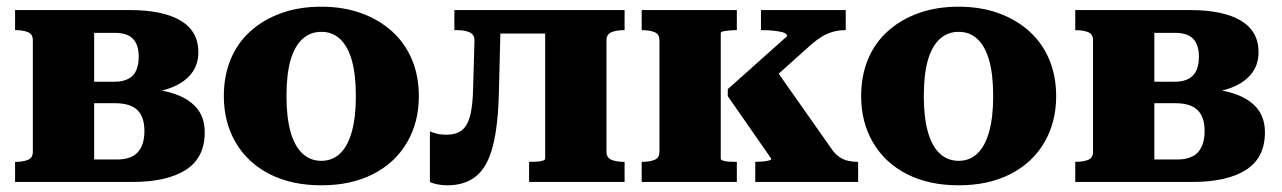

<svg xmlns="http://www.w3.org/2000/svg" viewBox="-20 -543 3825 573"><path d="M25 -513H367Q466 -513 519 -481.5Q572 -450 572 -387Q572 -347 547.5 -319Q523 -291 478.5 -277Q434 -263 372 -263L407 -289V-255L377 -280Q443 -280 491 -266Q539 -252 565 -223Q591 -194 591 -148Q591 -72 534.5 -36Q478 0 375 0H25V-60H26Q49 -60 63.5 -66Q78 -72 78 -90V-423Q78 -441 63.5 -447Q49 -453 26 -453H25ZM261 -67H329Q372 -67 391.5 -89Q411 -111 411 -152Q411 -194 390 -214.5Q369 -235 323 -235H228V-299H321Q347 -299 363.5 -308Q380 -317 387 -334Q394 -351 394 -374Q394 -409 377 -427Q360 -445 323 -445H261Z M1230 -256Q1230 -178 1194.5 -117.5Q1159 -57 1093.5 -23.5Q1028 10 939 10Q850 10 784.5 -23.5Q719 -57 683.5 -117.5Q648 -178 648 -256Q648 -316 668 -365Q688 -414 726.5 -449Q765 -484 818.5 -503.5Q872 -523 939 -523Q1005 -523 1058.5 -503.5Q1112 -484 1150.5 -449Q1189 -414 1209.5 -365Q1230 -316 1230 -256ZM835 -256Q835 -193 847 -150Q859 -107 882.5 -85Q906 -63 939 -63Q972 -63 995 -85Q1018 -107 1030 -150Q1042 -193 1042 -256Q1042 -321 1030 -363Q1018 -405 995 -426.5Q972 -448 939 -448Q906 -448 882.5 -426.5Q859 -405 847 -363Q835 -321 835 -256Z M1392 -281 1396 -422Q1396 -440 1381.5 -446.5Q1367 -453 1345 -453H1336V-513H1475L1469 -272Q1467 -172 1451.5 -109.5Q1436 -47 1402.5 -18.5Q1369 10 1315 10Q1299 10 1284.5 7Q1270 4 1263 0V-151Q1269 -148 1282 -144.5Q1295 -141 1313 -141Q1341 -141 1358 -154Q1375 -167 1383 -197.5Q1391 -228 1392 -281ZM1607 -69V-513H1844V-453H1842Q1820 -453 1805 -447Q1790 -441 1790 -423V-90Q1790 -72 1805 -66Q1820 -60 1842 -60H1844V0H1559V-60H1562Q1570 -60 1581 -60.5Q1592 -61 1599.5 -63.5Q1607 -66 1607 -69ZM1425 -443V-513H1686V-443Z M1948 -90V-423Q1948 -441 1933.5 -447Q1919 -453 1896 -453H1895V-513H2179V-453H2176Q2167 -453 2156.5 -452Q2146 -451 2138.5 -449.5Q2131 -448 2131 -444V-69Q2131 -66 2138.5 -63.5Q2146 -61 2156.5 -60.5Q2167 -60 2176 -60H2179V0H1895V-60H1896Q1919 -60 1933.5 -66Q1948 -72 1948 -90ZM2541 0H2234V-60H2237Q2245 -60 2256 -61Q2267 -62 2274.5 -64Q2282 -66 2282 -69L2152 -256V-277L2329 -435Q2329 -443 2316.5 -446.5Q2304 -450 2287.5 -451.5Q2271 -453 2258 -453H2251V-513H2504V-453H2502Q2483 -453 2465.5 -448Q2448 -443 2432.5 -433.5Q2417 -424 2402 -411L2249 -274L2285 -350L2465 -94Q2475 -81 2486.5 -73.5Q2498 -66 2511.5 -63Q2525 -60 2539 -60H2541Z M3132 -256Q3132 -178 3096.5 -117.5Q3061 -57 2995.5 -23.5Q2930 10 2841 10Q2752 10 2686.5 -23.5Q2621 -57 2585.5 -117.5Q2550 -178 2550 -256Q2550 -316 2570 -365Q2590 -414 2628.5 -449Q2667 -484 2720.5 -503.5Q2774 -523 2841 -523Q2907 -523 2960.5 -503.5Q3014 -484 3052.5 -449Q3091 -414 3111.5 -365Q3132 -316 3132 -256ZM2737 -256Q2737 -193 2749 -150Q2761 -107 2784.5 -85Q2808 -63 2841 -63Q2874 -63 2897 -85Q2920 -107 2932 -150Q2944 -193 2944 -256Q2944 -321 2932 -363Q2920 -405 2897 -426.5Q2874 -448 2841 -448Q2808 -448 2784.5 -426.5Q2761 -405 2749 -363Q2737 -321 2737 -256Z M3189 -513H3531Q3630 -513 3683 -481.5Q3736 -450 3736 -387Q3736 -347 3711.5 -319Q3687 -291 3642.5 -277Q3598 -263 3536 -263L3571 -289V-255L3541 -280Q3607 -280 3655 -266Q3703 -252 3729 -223Q3755 -194 3755 -148Q3755 -72 3698.5 -36Q3642 0 3539 0H3189V-60H3190Q3213 -60 3227.5 -66Q3242 -72 3242 -90V-423Q3242 -441 3227.5 -447Q3213 -453 3190 -453H3189ZM3425 -67H3493Q3536 -67 3555.5 -89Q3575 -111 3575 -152Q3575 -194 3554 -214.5Q3533 -235 3487 -235H3392V-299H3485Q3511 -299 3527.5 -308Q3544 -317 3551 -334Q3558 -351 3558 -374Q3558 -409 3541 -427Q3524 -445 3487 -445H3425Z"/></svg>

Font: Roboto Serif 36pt
Style: Bold
Weight: 700
Version: Version 1.008